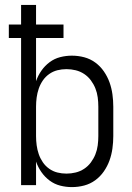

<svg xmlns="http://www.w3.org/2000/svg" viewBox="-20 -755 540 783"><path d="M273 8Q249 8 225.5 2Q202 -4 182.5 -18.5Q163 -33 149 -53Q135 -73 127 -96V0H66V-600H16V-655H66V-735H127V-655H239V-600H127V-424Q135 -447 149 -467Q163 -487 182.5 -501.5Q202 -516 225.5 -522Q249 -528 273 -528Q299 -528 323.5 -521.5Q348 -515 368.5 -500Q389 -485 403.5 -464Q418 -443 426.5 -419.5Q435 -396 438.5 -370.5Q442 -345 442 -320V-200Q442 -175 438.5 -149.5Q435 -124 426.5 -100.5Q418 -77 403.5 -56Q389 -35 368.5 -20Q348 -5 323.5 1.5Q299 8 273 8ZM251 -47Q270 -47 288.5 -51.5Q307 -56 323 -66.5Q339 -77 350.5 -92.5Q362 -108 369 -125.5Q376 -143 378.5 -162Q381 -181 381 -200V-320Q381 -339 378.5 -358Q376 -377 369 -394.5Q362 -412 350.5 -427.5Q339 -443 323 -453.5Q307 -464 288.5 -468.5Q270 -473 251 -473Q232 -473 214 -468.5Q196 -464 180.5 -453Q165 -442 154.5 -426.5Q144 -411 138 -393.5Q132 -376 129.5 -357.5Q127 -339 127 -320V-200Q127 -181 129.5 -162.5Q132 -144 138 -126.5Q144 -109 154.5 -93.5Q165 -78 180.5 -67Q196 -56 214 -51.5Q232 -47 251 -47Z"/></svg>

Font: Iosevka Curly Light
Style: Regular
Weight: 300
Monospace: yes
Designer: Belleve Invis
Foundry: Belleve Invis
Version: Version 22.1.2; ttfautohint (v1.8.4)